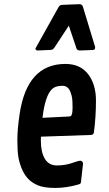

<svg xmlns="http://www.w3.org/2000/svg" viewBox="-20 -904 526 929"><path d="M74.7 -350.6Q110.4 -594.7 296.4 -594.7Q368.2 -594.7 406.2 -545.4Q444.3 -496.1 444.3 -417.5Q444.3 -338.9 434.6 -264.6Q433.1 -251.5 419.4 -251L178.2 -242.7Q177.7 -235.4 177.7 -223.1Q177.7 -168 197 -135.7Q216.3 -103.5 255.4 -103.5Q294.4 -103.5 327.9 -115Q361.3 -126.5 367.2 -126.5Q373 -126.5 377.4 -122.6Q381.8 -118.7 381.8 -111.8L372.1 -25.9Q371.6 -18.6 369.4 -16.4Q367.2 -14.2 360.8 -11.7Q301.8 5.4 247.1 5.4Q192.4 5.4 162.1 -7.8Q131.8 -21 113.5 -41.7Q95.2 -62.5 83.7 -91.6Q72.3 -120.6 68.1 -149.2Q64 -177.7 64 -227.5Q64 -277.3 74.7 -350.6ZM189.9 -365.2 185.5 -334 313 -340.3Q321.3 -340.8 323.7 -343.3Q331.1 -350.6 331.1 -383.5Q331.1 -416.5 328.9 -429.9Q326.7 -443.4 321.3 -457.5Q310.1 -488.8 283 -488.8Q255.9 -488.8 240.2 -479.5Q205.6 -458 189.9 -365.2ZM381.3 -871.1 440.4 -676.3Q440.4 -668.9 438.2 -665.8Q436 -662.6 428.7 -662.1L365.7 -659.7Q353 -660.6 350.1 -669.4L313 -779.8L243.7 -674.3Q236.3 -663.1 226.1 -662.6L161.6 -659.7Q151.4 -660.6 151.4 -669.4L262.2 -867.7Q268.6 -879.9 278.8 -880.4L365.2 -883.8Q377.4 -883.3 381.3 -871.1Z"/></svg>

Font: Contrail One
Style: Regular
Weight: 400
Designer: Riccardo De Franceschi
Foundry: Sorkin Type Co.
Version: Version 1.003